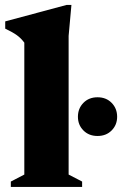

<svg xmlns="http://www.w3.org/2000/svg" viewBox="-30 -734 480 754"><path d="M239.5 -48.5 292.5 -21V0H12.5V-21L65.5 -48.5V-566.5Q52.5 -584 36.2 -595.8Q20 -607.5 -9.5 -621.5V-650L231 -714.5H250.5L239.5 -593ZM353 -200Q319 -200 297.5 -221.8Q276 -243.5 276 -275.5Q276 -308 297.5 -330Q319 -352 353 -352Q387 -352 408.5 -330Q430 -308 430 -275.5Q430 -243.5 408.5 -221.8Q387 -200 353 -200Z"/></svg>

Font: Newsreader Text ExtraBold
Style: Regular
Weight: 800
Designer: Hugues Gentile
Foundry: Production Type
Version: Version 1.001